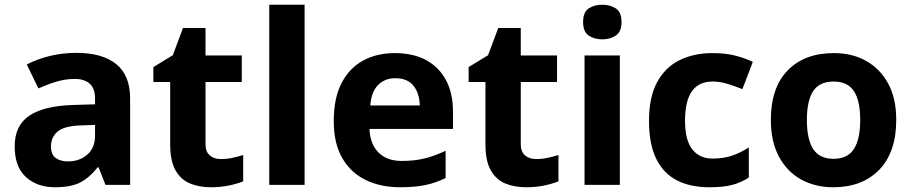

<svg xmlns="http://www.w3.org/2000/svg" viewBox="-20 -780 3846 810"><path d="M302 -557Q412 -557 470.5 -509.5Q529 -462 529 -364V0H425L396 -74H392Q357 -30 318 -10Q279 10 211 10Q138 10 90 -32.5Q42 -75 42 -163Q42 -250 103 -291.5Q164 -333 286 -337L381 -340V-364Q381 -407 358.5 -427Q336 -447 296 -447Q256 -447 218 -435.5Q180 -424 142 -407L93 -508Q137 -531 190.5 -544Q244 -557 302 -557ZM323 -251Q251 -249 223 -225Q195 -201 195 -162Q195 -128 215 -113.5Q235 -99 267 -99Q315 -99 348 -127.5Q381 -156 381 -208V-253Z M912 -109Q937 -109 960 -114Q983 -119 1006 -126V-15Q982 -5 946.5 2.5Q911 10 869 10Q820 10 781.5 -6Q743 -22 720.5 -61.5Q698 -101 698 -171V-434H627V-497L709 -547L752 -662H847V-546H1000V-434H847V-171Q847 -140 865 -124.5Q883 -109 912 -109Z M1265 0H1116V-760H1265Z M1646 -556Q1722 -556 1776.5 -527Q1831 -498 1861 -443Q1891 -388 1891 -308V-236H1539Q1541 -173 1576.5 -137Q1612 -101 1675 -101Q1728 -101 1771 -111.5Q1814 -122 1860 -144V-29Q1820 -9 1775.5 0.5Q1731 10 1668 10Q1586 10 1523 -20.5Q1460 -51 1424 -113Q1388 -175 1388 -269Q1388 -365 1420.5 -428.5Q1453 -492 1511 -524Q1569 -556 1646 -556ZM1647 -450Q1604 -450 1575.5 -422Q1547 -394 1542 -335H1751Q1750 -385 1725 -417.5Q1700 -450 1647 -450Z M2242 -109Q2267 -109 2290 -114Q2313 -119 2336 -126V-15Q2312 -5 2276.5 2.5Q2241 10 2199 10Q2150 10 2111.5 -6Q2073 -22 2050.5 -61.5Q2028 -101 2028 -171V-434H1957V-497L2039 -547L2082 -662H2177V-546H2330V-434H2177V-171Q2177 -140 2195 -124.5Q2213 -109 2242 -109Z M2595 -546V0H2446V-546ZM2521 -760Q2554 -760 2578 -744.5Q2602 -729 2602 -687Q2602 -646 2578 -630Q2554 -614 2521 -614Q2487 -614 2463.5 -630Q2440 -646 2440 -687Q2440 -729 2463.5 -744.5Q2487 -760 2521 -760Z M2973 10Q2892 10 2835 -19.5Q2778 -49 2748 -111Q2718 -173 2718 -270Q2718 -370 2752 -433Q2786 -496 2846.5 -526Q2907 -556 2986 -556Q3042 -556 3083.5 -545Q3125 -534 3156 -519L3112 -404Q3077 -418 3046.5 -427Q3016 -436 2986 -436Q2870 -436 2870 -271Q2870 -189 2900.5 -150Q2931 -111 2986 -111Q3033 -111 3069 -123.5Q3105 -136 3139 -158V-31Q3105 -9 3067.5 0.5Q3030 10 2973 10Z M3761 -274Q3761 -138 3689.5 -64Q3618 10 3495 10Q3419 10 3359.5 -23Q3300 -56 3266 -119.5Q3232 -183 3232 -274Q3232 -410 3303 -483Q3374 -556 3498 -556Q3575 -556 3634 -523Q3693 -490 3727 -427.5Q3761 -365 3761 -274ZM3384 -274Q3384 -193 3410.5 -151.5Q3437 -110 3497 -110Q3556 -110 3582.5 -151.5Q3609 -193 3609 -274Q3609 -355 3582.5 -395.5Q3556 -436 3497 -436Q3437 -436 3410.5 -395.5Q3384 -355 3384 -274Z"/></svg>

Font: Noto Sans NKo Unjoined
Style: Bold
Weight: 700
Designer: Monotype Design Team
Foundry: Monotype Imaging Inc.
Version: Version 2.004